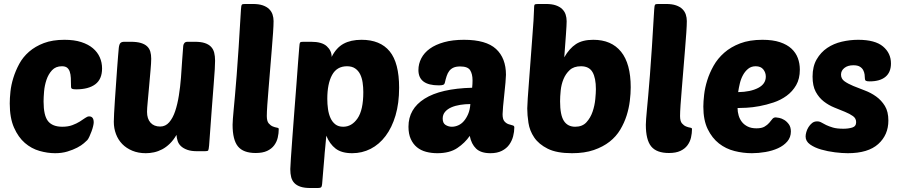

<svg xmlns="http://www.w3.org/2000/svg" viewBox="-20 -760 4529 965"><path d="M293 -123Q322 -123 343.5 -131Q365 -139 381 -149Q397 -159 408 -167Q419 -175 428 -175Q451 -175 451 -145Q451 -138 448 -125.5Q445 -113 440 -99.5Q435 -86 429.5 -74Q424 -62 419 -56Q414 -51 401.5 -40Q389 -29 368 -18Q347 -7 319 1.5Q291 10 257 10Q219 10 178.5 -1.5Q138 -13 105 -41.5Q72 -70 50.5 -118.5Q29 -167 29 -240Q29 -266 32.5 -299.5Q36 -333 47 -368.5Q58 -404 76.5 -438.5Q95 -473 126 -500Q157 -527 200.5 -543.5Q244 -560 304 -560Q353 -560 388.5 -548.5Q424 -537 447 -517.5Q470 -498 481.5 -472Q493 -446 493 -416Q493 -362 459 -336.5Q425 -311 363 -311Q348 -311 342.5 -313.5Q337 -316 337 -325Q337 -349 336 -368Q335 -387 330.5 -400Q326 -413 317 -420Q308 -427 291 -427Q260 -427 241.5 -407Q223 -387 213.5 -358.5Q204 -330 201.5 -300Q199 -270 199 -250Q199 -179 221.5 -151Q244 -123 293 -123Z M740 -465Q740 -444 736.5 -406Q733 -368 729.5 -327Q726 -286 722.5 -250Q719 -214 719 -198Q719 -163 736.5 -143.5Q754 -124 785 -124Q812 -124 830.5 -145.5Q849 -167 860.5 -201.5Q872 -236 879 -280Q886 -324 889.5 -369Q893 -414 895.5 -456.5Q898 -499 901 -530Q902 -538 907 -544Q912 -550 923 -550H959Q990 -550 1009.5 -543.5Q1029 -537 1040.5 -525Q1052 -513 1056.5 -495.5Q1061 -478 1061 -455Q1061 -440 1059.5 -412.5Q1058 -385 1054 -336.5Q1050 -288 1044.5 -213.5Q1039 -139 1031 -29Q1029 -8 1026.5 -4Q1024 0 1010 0H971Q941 0 921.5 -7Q902 -14 890 -25Q878 -36 873 -51Q868 -66 867 -82Q852 -56 833.5 -38Q815 -20 795 -9.5Q775 1 754 5.5Q733 10 713 10Q675 10 645 -2.5Q615 -15 594.5 -36Q574 -57 563 -86Q552 -115 552 -148Q552 -161 553.5 -190.5Q555 -220 557.5 -257Q560 -294 563 -335.5Q566 -377 568.5 -414Q571 -451 573.5 -479Q576 -507 577 -519Q579 -537 585 -543.5Q591 -550 605 -550H637Q668 -550 688 -544Q708 -538 719.5 -527Q731 -516 735.5 -500.5Q740 -485 740 -465Z M1265 9Q1203 9 1176 -24Q1149 -57 1149 -133Q1149 -145 1150.5 -163Q1152 -181 1154.5 -209.5Q1157 -238 1161 -280Q1165 -322 1169.5 -382Q1174 -442 1179.5 -523Q1185 -604 1191 -711Q1192 -733 1196 -737Q1199 -740 1212 -740H1251Q1281 -740 1301 -733Q1321 -726 1333 -714Q1345 -702 1350 -686.5Q1355 -671 1355 -654Q1355 -634 1352.5 -596.5Q1350 -559 1346 -512Q1342 -465 1338 -414Q1334 -363 1330 -316.5Q1326 -270 1323.5 -233Q1321 -196 1321 -177Q1321 -151 1330.5 -140Q1340 -129 1351 -124.5Q1362 -120 1371.5 -118.5Q1381 -117 1381 -112Q1381 -90 1376 -68.5Q1371 -47 1358 -29.5Q1345 -12 1322.5 -1.5Q1300 9 1265 9Z M1797 -560Q1891 -560 1938.5 -502Q1986 -444 1986 -319Q1986 -241 1968 -180Q1950 -119 1918 -76.5Q1886 -34 1843 -12Q1800 10 1750 10Q1697 10 1667 -13Q1637 -36 1620 -78Q1617 -42 1615 -23Q1613 -4 1612 7.5Q1611 19 1610.5 28Q1610 37 1608.5 52Q1607 67 1605 93Q1603 119 1599 165Q1598 177 1594 181Q1590 185 1577 185H1541Q1510 185 1490.5 178.5Q1471 172 1459.5 160Q1448 148 1443.5 130.5Q1439 113 1439 90Q1439 80 1442 36Q1445 -8 1449.5 -69.5Q1454 -131 1459.5 -202Q1465 -273 1470 -337.5Q1475 -402 1478.5 -452Q1482 -502 1484 -521Q1485 -543 1489 -547Q1492 -550 1505 -550H1544Q1598 -550 1622.5 -527.5Q1647 -505 1647 -474Q1670 -520 1706.5 -540Q1743 -560 1797 -560ZM1724 -427Q1673 -427 1649 -383Q1625 -339 1625 -263Q1625 -237 1628.5 -212Q1632 -187 1641 -167Q1650 -147 1665.5 -135Q1681 -123 1705 -123Q1748 -123 1777 -165Q1806 -207 1806 -297Q1806 -322 1802.5 -345.5Q1799 -369 1790 -387Q1781 -405 1765 -416Q1749 -427 1724 -427Z M2033 -123Q2033 -213 2114 -264Q2195 -315 2353 -319Q2354 -330 2354.5 -337.5Q2355 -345 2355 -356Q2355 -388 2343 -407Q2331 -426 2293 -426Q2272 -426 2259 -420Q2246 -414 2238 -403.5Q2230 -393 2225 -378Q2220 -363 2216 -345Q2214 -336 2207 -333.5Q2200 -331 2185 -331Q2083 -331 2083 -408Q2083 -439 2097.5 -467Q2112 -495 2140.5 -515.5Q2169 -536 2212 -548Q2255 -560 2312 -560Q2423 -560 2473 -514Q2523 -468 2523 -384Q2523 -373 2520.5 -344.5Q2518 -316 2514.5 -284.5Q2511 -253 2508.5 -225Q2506 -197 2506 -186Q2506 -161 2515 -150.5Q2524 -140 2535.5 -136Q2547 -132 2556 -130Q2565 -128 2565 -120Q2565 -98 2559 -75Q2553 -52 2539.5 -33Q2526 -14 2502.5 -2Q2479 10 2445 10Q2397 10 2373 -13Q2349 -36 2341 -77Q2317 -42 2278.5 -16Q2240 10 2178 10Q2148 10 2121.5 3Q2095 -4 2075.5 -20Q2056 -36 2044.5 -61.5Q2033 -87 2033 -123ZM2344 -237Q2318 -237 2293 -233Q2268 -229 2248.5 -220.5Q2229 -212 2217 -198Q2205 -184 2205 -164Q2205 -141 2219.5 -132Q2234 -123 2251 -123Q2267 -123 2283 -130Q2299 -137 2311.5 -151.5Q2324 -166 2333 -187Q2342 -208 2344 -237Z M2855 10Q2778 10 2733 -12.5Q2688 -35 2665 -69Q2642 -103 2636 -142.5Q2630 -182 2630 -215Q2630 -228 2632.5 -266Q2635 -304 2639 -354Q2643 -404 2647 -460.5Q2651 -517 2655 -567.5Q2659 -618 2661.5 -657Q2664 -696 2664 -711Q2664 -733 2667 -736.5Q2670 -740 2685 -740H2724Q2754 -740 2774 -733Q2794 -726 2806 -714Q2818 -702 2823 -686.5Q2828 -671 2828 -653Q2828 -636 2824.5 -587Q2821 -538 2816 -472Q2842 -517 2875 -538.5Q2908 -560 2962 -560Q3053 -560 3101.5 -500Q3150 -440 3150 -321Q3150 -290 3145.5 -253Q3141 -216 3129.5 -179.5Q3118 -143 3097.5 -108.5Q3077 -74 3044 -48Q3011 -22 2964.5 -6Q2918 10 2855 10ZM2900 -427Q2864 -427 2843.5 -408Q2823 -389 2812 -362Q2801 -335 2798 -304.5Q2795 -274 2795 -251Q2795 -182 2814 -152.5Q2833 -123 2871 -123Q2907 -123 2927.5 -145.5Q2948 -168 2958.5 -199Q2969 -230 2972 -262Q2975 -294 2975 -312Q2975 -368 2958 -397.5Q2941 -427 2900 -427Z M3342 9Q3280 9 3253 -24Q3226 -57 3226 -133Q3226 -145 3227.5 -163Q3229 -181 3231.5 -209.5Q3234 -238 3238 -280Q3242 -322 3246.5 -382Q3251 -442 3256.5 -523Q3262 -604 3268 -711Q3269 -733 3273 -737Q3276 -740 3289 -740H3328Q3358 -740 3378 -733Q3398 -726 3410 -714Q3422 -702 3427 -686.5Q3432 -671 3432 -654Q3432 -634 3429.5 -596.5Q3427 -559 3423 -512Q3419 -465 3415 -414Q3411 -363 3407 -316.5Q3403 -270 3400.5 -233Q3398 -196 3398 -177Q3398 -151 3407.5 -140Q3417 -129 3428 -124.5Q3439 -120 3448.5 -118.5Q3458 -117 3458 -112Q3458 -90 3453 -68.5Q3448 -47 3435 -29.5Q3422 -12 3399.5 -1.5Q3377 9 3342 9Z M3759 10Q3715 10 3671.5 -1Q3628 -12 3593.5 -39Q3559 -66 3537 -111Q3515 -156 3515 -224Q3515 -249 3519 -284Q3523 -319 3534.5 -356Q3546 -393 3566.5 -429.5Q3587 -466 3620 -495Q3653 -524 3700 -542Q3747 -560 3812 -560Q3864 -560 3900 -548Q3936 -536 3958 -515.5Q3980 -495 3990 -468Q4000 -441 4000 -410Q4000 -364 3981.5 -332Q3963 -300 3933.5 -278.5Q3904 -257 3868 -245Q3832 -233 3797 -226.5Q3762 -220 3732.5 -218.5Q3703 -217 3687 -217Q3687 -198 3692.5 -179.5Q3698 -161 3709 -147Q3720 -133 3738 -124Q3756 -115 3782 -115Q3808 -115 3822.5 -123.5Q3837 -132 3846 -142.5Q3855 -153 3861.5 -161.5Q3868 -170 3879 -170Q3884 -170 3896.5 -167.5Q3909 -165 3922 -157Q3935 -149 3945 -135Q3955 -121 3955 -99Q3955 -70 3937 -49Q3919 -28 3890.5 -15Q3862 -2 3827 4Q3792 10 3759 10ZM3778 -427Q3756 -427 3740.5 -414.5Q3725 -402 3714.5 -383Q3704 -364 3698.5 -341Q3693 -318 3690 -297Q3752 -298 3790.5 -318Q3829 -338 3829 -375Q3829 -395 3816.5 -411Q3804 -427 3778 -427Z M4293 -560Q4378 -560 4418 -526.5Q4458 -493 4458 -441Q4458 -397 4430.5 -374Q4403 -351 4351 -351Q4337 -351 4332 -354Q4327 -357 4327 -365Q4327 -374 4325.5 -385.5Q4324 -397 4318.5 -407.5Q4313 -418 4301.5 -425Q4290 -432 4269 -432Q4241 -432 4224 -418.5Q4207 -405 4207 -385Q4207 -364 4224.5 -351.5Q4242 -339 4268.5 -328Q4295 -317 4326 -305.5Q4357 -294 4383.5 -275Q4410 -256 4427.5 -227.5Q4445 -199 4445 -154Q4445 -82 4394 -36Q4343 10 4241 10Q4213 10 4176.5 5.5Q4140 1 4107 -8.5Q4074 -18 4051.5 -34Q4029 -50 4029 -74Q4029 -83 4032.5 -96Q4036 -109 4043.5 -121Q4051 -133 4061.5 -141.5Q4072 -150 4087 -150Q4099 -150 4109 -144Q4119 -138 4132.5 -131.5Q4146 -125 4166 -119Q4186 -113 4219 -113Q4244 -113 4263.5 -119Q4283 -125 4283 -146Q4283 -165 4267 -176.5Q4251 -188 4226.5 -198Q4202 -208 4173.5 -219.5Q4145 -231 4120.5 -250Q4096 -269 4080 -298.5Q4064 -328 4064 -375Q4064 -426 4084.5 -461.5Q4105 -497 4137.5 -519Q4170 -541 4211 -550.5Q4252 -560 4293 -560Z"/></svg>

Font: PoetsenOne
Style: Regular
Weight: 400
Designer: Rodrigo Fuenzalida, Pablo Impallari
Foundry: Pablo Impallari, Rodrigo Fuenzalida
Version: Version 1.000; ttfautohint (v0.8) -G 200 -r 50